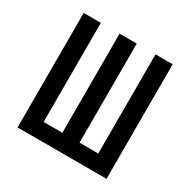

<svg xmlns="http://www.w3.org/2000/svg" viewBox="-124 -637 748 755"><g transform="rotate(30 250.0 -260.0)"><path d="M48 0V-520H126V-70H211V-520H289V-70H374V-520H452V0Z"/></g></svg>

Font: Zed Mono
Style: Regular
Weight: 400
Monospace: yes
Designer: Belleve Invis
Foundry: Belleve Invis
Version: Version 1.0.0; ttfautohint (v1.8.4)